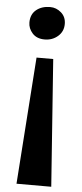

<svg xmlns="http://www.w3.org/2000/svg" viewBox="-60 -781 412 963"><g transform="rotate(5 146.0 -299.0)"><path d="M61.5 149.5 106.5 -489.5H190.5L236.5 149.5ZM153 -748Q184 -748 208.5 -726.5Q233 -705 233 -669.5Q233 -631.5 205.2 -607.5Q177.5 -583.5 139 -583.5Q99 -583.5 77.2 -607.8Q55.5 -632 55.5 -662Q55.5 -703 83 -725.5Q110.5 -748 153 -748Z"/></g></svg>

Font: Merriweather 36pt ExtraBold
Style: Regular
Weight: 800
Designer: Eben Sorkin
Foundry: Eben Sorkin
Version: Version 2.100